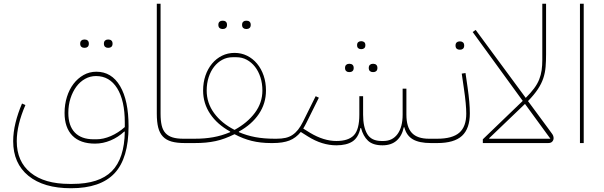

<svg xmlns="http://www.w3.org/2000/svg" viewBox="-20 -760 3211 1020"><path d="M357 240Q212 240 131 174Q50 108 50 -10Q50 -57 62.5 -108Q75 -159 97 -210L115 -202Q69 -96 69 -10Q69 98 142.5 157.5Q216 217 349 217H365Q507 217 574 149.5Q641 82 643 -61H640Q608 -31 567.5 -14Q527 3 485 3Q406 3 364.5 -39.5Q323 -82 323 -160Q323 -205 335.5 -245Q348 -285 370.5 -314.5Q393 -344 424 -361.5Q455 -379 492 -379Q573 -379 618 -302.5Q663 -226 663 -89Q663 81 588.5 160.5Q514 240 357 240ZM492 -20Q529 -20 568.5 -37Q608 -54 643 -85V-109Q643 -226 602.5 -291Q562 -356 490 -356Q459 -356 432 -341Q405 -326 385.5 -299.5Q366 -273 354.5 -237.5Q343 -202 343 -160Q343 -92 377.5 -56Q412 -20 478 -20ZM553 -506Q544 -506 538 -511.5Q532 -517 532 -528Q532 -539 538 -544.5Q544 -550 553 -550H557Q566 -550 572 -544.5Q578 -539 578 -528Q578 -517 572 -511.5Q566 -506 557 -506ZM427 -506Q418 -506 412 -511.5Q406 -517 406 -528Q406 -539 412 -544.5Q418 -550 427 -550H431Q440 -550 446 -544.5Q452 -539 452 -528Q452 -517 446 -511.5Q440 -506 431 -506Z M962 0Q920 0 891.5 -8Q863 -16 845.5 -34.5Q828 -53 820.5 -82.5Q813 -112 813 -156V-740H833V-156Q833 -119 839 -93.5Q845 -68 859.5 -52.5Q874 -37 897 -30Q920 -23 953 -23H1013V-10L1003 0Z M1003 -13 1013 -23Q1042 -23 1066 -25Q1090 -27 1112.5 -31Q1135 -35 1157 -41.5Q1179 -48 1203 -58V-61Q1134 -99 1096.5 -155Q1059 -211 1059 -279Q1059 -322 1071.5 -358.5Q1084 -395 1106.5 -422Q1129 -449 1159.5 -464Q1190 -479 1226 -479Q1262 -479 1292.5 -464Q1323 -449 1345.5 -422Q1368 -395 1380.5 -358.5Q1393 -322 1393 -279Q1393 -211 1355.5 -155Q1318 -99 1249 -61V-58Q1291 -40 1336.5 -31.5Q1382 -23 1439 -23V-10L1429 0H1420Q1364 0 1317.5 -11.5Q1271 -23 1226 -47Q1199 -34 1175 -25Q1151 -16 1125.5 -10.5Q1100 -5 1073 -2.5Q1046 0 1013 0H1003ZM1226 -70Q1294 -107 1334 -160.5Q1374 -214 1374 -279Q1374 -317 1363.5 -349.5Q1353 -382 1334.5 -405.5Q1316 -429 1291 -442.5Q1266 -456 1236 -456H1216Q1186 -456 1161 -442.5Q1136 -429 1117.5 -405.5Q1099 -382 1088.5 -349.5Q1078 -317 1078 -279Q1078 -213 1117.5 -159Q1157 -105 1226 -70ZM1287 -606Q1278 -606 1272 -611.5Q1266 -617 1266 -628Q1266 -639 1272 -644.5Q1278 -650 1287 -650H1291Q1300 -650 1306 -644.5Q1312 -639 1312 -628Q1312 -617 1306 -611.5Q1300 -606 1291 -606ZM1161 -606Q1152 -606 1146 -611.5Q1140 -617 1140 -628Q1140 -639 1146 -644.5Q1152 -650 1161 -650H1165Q1174 -650 1180 -644.5Q1186 -639 1186 -628Q1186 -617 1180 -611.5Q1174 -606 1165 -606Z M1429 -13 1439 -23H1449Q1476 -23 1496.5 -27.5Q1517 -32 1533.5 -43Q1550 -54 1563.5 -71Q1577 -88 1590 -114L1657 -249L1674 -241L1607 -106Q1603 -98 1599 -91Q1595 -84 1591 -77L1628 -54Q1700 -11 1767 -11Q1831 -11 1860 -41.5Q1889 -72 1889 -151V-249H1909V-151Q1909 -85 1931 -48Q1953 -11 2007 -11H2017Q2065 -11 2092 -48Q2119 -85 2119 -151V-289H2139V-151Q2139 -85 2168 -54Q2197 -23 2259 -23H2279V-10L2269 0Q2207 0 2173 -20Q2139 -40 2128 -84H2125Q2116 -39 2087.5 -13.5Q2059 12 2012 12Q1961 12 1935 -12.5Q1909 -37 1898 -80H1895Q1884 -29 1852.5 -8.5Q1821 12 1767 12Q1691 12 1616 -35L1578 -59Q1552 -27 1517.5 -13.5Q1483 0 1429 0ZM1960 -377Q1951 -377 1945 -382.5Q1939 -388 1939 -399Q1939 -410 1945 -415.5Q1951 -421 1960 -421H1964Q1973 -421 1979 -415.5Q1985 -410 1985 -399Q1985 -388 1979 -382.5Q1973 -377 1964 -377ZM1834 -377Q1825 -377 1819 -382.5Q1813 -388 1813 -399Q1813 -410 1819 -415.5Q1825 -421 1834 -421H1838Q1847 -421 1853 -415.5Q1859 -410 1859 -399Q1859 -388 1853 -382.5Q1847 -377 1838 -377ZM1897 -499Q1889 -499 1883 -504Q1877 -509 1877 -520Q1877 -531 1883 -536Q1889 -541 1897 -541H1901Q1909 -541 1915 -536Q1921 -531 1921 -520Q1921 -509 1915 -504Q1909 -499 1901 -499Z M2269 -13 2279 -23H2303Q2383 -23 2420 -55Q2457 -87 2457 -156Q2457 -179 2454 -212.5Q2451 -246 2444 -293L2433 -369L2453 -372L2464 -296Q2470 -254 2473 -220.5Q2476 -187 2476 -158Q2476 -77 2434.5 -38.5Q2393 0 2303 0H2269ZM2421 -496Q2412 -496 2406 -501.5Q2400 -507 2400 -518Q2400 -529 2406 -534.5Q2412 -540 2421 -540H2425Q2434 -540 2440 -534.5Q2446 -529 2446 -518Q2446 -507 2440 -501.5Q2434 -496 2425 -496Z M2545 -20 2757 -224 2491 -590 2507 -601 2773 -240Q2800 -267 2817.5 -290.5Q2835 -314 2844.5 -338Q2854 -362 2857.5 -387.5Q2861 -413 2861 -442V-740H2881V-472Q2881 -436 2878.5 -405Q2876 -374 2866.5 -345Q2857 -316 2837.5 -286.5Q2818 -257 2785 -223L2892 -78Q2903 -62 2912 -50.5Q2921 -39 2921 -26Q2921 -16 2914 -8Q2907 0 2892 0H2545ZM2769 -208 2579 -26V-23H2904Z M3061 -740H3081V0H3061Z"/></svg>

Font: IBM Plex Sans Arabic Thin
Style: Regular
Weight: 100
Designer: Mike Abbink, Paul van der Laan, Pieter van Rosmalen, Wael Morcos, Khajak Apelian
Foundry: Bold Monday
Version: Version 1.101